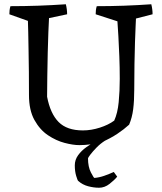

<svg xmlns="http://www.w3.org/2000/svg" viewBox="-20 -669 758 901"><path d="M352 12Q323 12 283 1.5Q243 -9 205 -34.5Q167 -60 141.5 -106Q116 -152 116 -223Q116 -277 115.5 -331.5Q115 -386 114 -434Q113 -482 112.5 -518Q112 -554 111 -571L24 -602Q24 -612 25 -621Q26 -630 29 -640Q159 -640 289 -649Q295 -625 295 -602L210 -584Q209 -561 207 -518Q205 -475 204 -421.5Q203 -368 202 -314Q201 -260 201 -215Q216 -136 255 -96.5Q294 -57 369 -57Q408 -57 448.5 -70Q489 -83 516 -103Q532 -138 537 -190Q542 -242 542 -299Q542 -352 540 -404Q538 -456 535.5 -499.5Q533 -543 531 -569L429 -602Q429 -612 430 -621Q431 -630 434 -640Q563 -640 690 -649Q696 -625 696 -602L618 -582Q618 -578 616.5 -548.5Q615 -519 613.5 -472Q612 -425 611 -367.5Q610 -310 610 -248Q610 -196 605 -156.5Q600 -117 586 -84Q562 -62 530.5 -41Q499 -20 456 -1Q430 5 404 8.5Q378 12 352 12ZM434 -9H473Q451 5 433 23.5Q415 42 404 56.5Q393 71 393 74Q393 114 406.5 140Q420 166 423 166Q446 164 469 156Q492 148 514 138L530 160Q517 176 494 194Q471 212 445 212Q420 212 393.5 205Q367 198 347 180Q344 178 337.5 156.5Q331 135 331 107Q331 81 346.5 59.5Q362 38 386 21Q410 4 434 -9Z"/></svg>

Font: Labrada
Style: Regular
Weight: 400
Designer: Mercedes Jáuregui
Foundry: Omnibus-Type Team
Version: Version 1.000; ttfautohint (v1.8.4.7-5d5b)